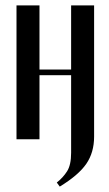

<svg xmlns="http://www.w3.org/2000/svg" viewBox="-20 -515 404 710"><path d="M126 -495V-258H243V-495H328V-10Q328 49 299 91Q270 133 201 175L190 160Q213 142 228 118.5Q243 95 243 50V-237H126V0H41V-495Z"/></svg>

Font: Moniqa SemBd Heading
Style: Regular
Weight: 600
Designer: Rajesh Rajput
Foundry: Rajesh Rajput
Version: Version 1.000